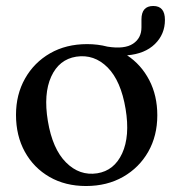

<svg xmlns="http://www.w3.org/2000/svg" viewBox="-20 -611 576 642"><path d="M271.5 -463.5Q307 -463.5 339.5 -455Q396.5 -446 424.8 -464.8Q453 -483.5 453 -519.5V-546Q453 -591 492.5 -591Q531.5 -591 531.5 -544.5Q531.5 -496.5 498 -463.8Q464.5 -431 405 -426Q452 -395 479 -343.2Q506 -291.5 506 -225.5Q506 -157 475.8 -103.8Q445.5 -50.5 391.8 -19.8Q338 11 267.5 11Q198.5 11 145.8 -19.2Q93 -49.5 63.2 -103.2Q33.5 -157 33.5 -227Q33.5 -295 63.8 -348.5Q94 -402 147.5 -432.8Q201 -463.5 271.5 -463.5ZM305 -31.5Q362 -40.5 388.5 -98.2Q415 -156 400 -246.5Q384.5 -340.5 339.8 -385.5Q295 -430.5 235 -421.5Q177.5 -412.5 151.2 -354.8Q125 -297 140 -206.5Q155.5 -113 200.8 -67.8Q246 -22.5 305 -31.5Z"/></svg>

Font: Fraunces 72pt S050
Style: Regular
Weight: 400
Version: Version 1.000; ttfautohint (v1.8.3)